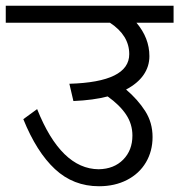

<svg xmlns="http://www.w3.org/2000/svg" viewBox="-40 -662 623 667"><path d="M563 -583H434Q479 -530 479 -467Q479 -431 458.5 -401.5Q438 -372 398 -351Q439 -316 464.5 -276Q490 -236 490 -186Q490 -137 467 -98Q444 -59 401.5 -37Q359 -15 304 -15Q215 -15 151 -74.5Q87 -134 41 -248L89 -283Q172 -75 303 -74Q356 -75 388 -107.5Q420 -140 420 -191Q420 -231 398 -264Q376 -297 334 -327Q285 -314 215 -311L201 -371Q409 -377 409 -474Q409 -539 342 -583H-20V-642H563Z"/></svg>

Font: Martel Sans Light
Style: Regular
Weight: 300
Designer: Dan Reynolds and Mathieu Réguer
Foundry: Dan Reynolds and Mathieu Réguer
Version: Version 1.002; ttfautohint (v1.1) -l 5 -r 5 -G 72 -x 0 -D la